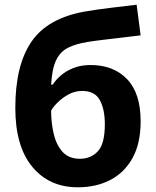

<svg xmlns="http://www.w3.org/2000/svg" viewBox="-20 -785 662 815"><path d="M45 -327Q45 -508 113.5 -608Q182 -708 340 -736Q393 -745 447.5 -751.5Q502 -758 560 -765L577 -635Q543 -631 502.5 -626Q462 -621 422.5 -616.5Q383 -612 352 -607Q302 -599 269 -582.5Q236 -566 218.5 -530Q201 -494 197 -426H204Q216 -445 237.5 -464Q259 -483 291 -496Q323 -509 364 -509Q462 -509 519.5 -449Q577 -389 577 -270Q577 -177 543 -115Q509 -53 449 -21.5Q389 10 310 10Q189 10 117 -77Q45 -164 45 -327ZM319 -111Q366 -111 395.5 -143Q425 -175 425 -257Q425 -322 403.5 -360.5Q382 -399 329 -399Q297 -399 269.5 -383.5Q242 -368 223 -348.5Q204 -329 197 -315Q197 -264 208 -217Q219 -170 245.5 -140.5Q272 -111 319 -111Z"/></svg>

Font: Noto IKEA Latin
Style: Bold
Weight: 700
Designer: Monotype Design Team
Foundry: Monotype Imaging Inc.
Version: Version 1.0